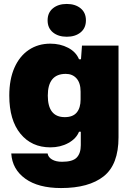

<svg xmlns="http://www.w3.org/2000/svg" viewBox="-20 -775 673 972"><path d="M37 2H221Q224 21 243.5 32.5Q263 44 294 44Q348 44 368.5 22.5Q389 1 389 -40V-108H380Q366 -73 326 -51Q286 -29 235 -29Q140 -29 83.5 -98Q27 -167 27 -291Q27 -373 53 -432Q79 -491 126 -522.5Q173 -554 235 -554Q285 -554 325 -533Q365 -512 380 -475H390L395 -544H580V-80Q580 58 505 117.5Q430 177 289 177Q174 177 108 129.5Q42 82 37 2ZM388 -271V-311Q388 -355 367.5 -378Q347 -401 313 -401Q222 -401 222 -291Q222 -182 308 -182Q349 -182 368.5 -205.5Q388 -229 388 -271ZM221 -672Q221 -711 248 -733Q275 -755 318 -755Q361 -755 388 -733Q415 -711 415 -672Q415 -633 388 -611Q361 -589 318 -589Q275 -589 248 -611Q221 -633 221 -672Z"/></svg>

Font: Mona Sans Black
Style: Regular
Weight: 900
Designer: Deni Anggara
Foundry: GitHub
Version: Version 2.000